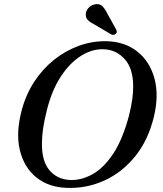

<svg xmlns="http://www.w3.org/2000/svg" viewBox="-20 -917 808 950"><path d="M510.5 -713Q599 -710 660 -661.5Q721 -613 744 -529.8Q767 -446.5 741.5 -339.5Q713.5 -223.5 648.8 -143.5Q584 -63.5 495.8 -23.5Q407.5 16.5 309.5 12.5Q220 9.5 159.2 -39.8Q98.5 -89 78 -175.2Q57.5 -261.5 88.5 -375.5Q109 -451 150.2 -513.8Q191.5 -576.5 248.2 -621.8Q305 -667 372 -691Q439 -715 510.5 -713ZM326 -26.5Q382 -24 437.5 -54.8Q493 -85.5 540 -156.2Q587 -227 618 -344Q640 -431 639 -493Q638 -579 597.2 -624.2Q556.5 -669.5 498 -673Q441 -677 384.5 -643Q328 -609 282.2 -540.2Q236.5 -471.5 211.5 -370.5Q199 -320.5 193.2 -280.5Q187.5 -240.5 187.5 -208.5Q186.5 -119 225 -74.2Q263.5 -29.5 326 -26.5ZM510 -852 555.5 -769.5Q557.5 -764.5 557.8 -759.2Q558 -754 552.5 -749.5Q542.5 -741 530 -747L447 -796Q426.5 -806 415 -817.5Q403.5 -829 404.5 -847.5Q404.5 -862 417 -876.8Q429.5 -891.5 449.5 -895.5Q472 -900 485.2 -887.5Q498.5 -875 510 -852Z"/></svg>

Font: Fraunces 9pt
Style: Italic
Weight: 400
Italic angle: -16°
Version: Version 1.000;[b76b70a41]